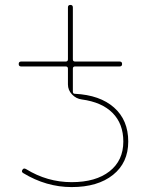

<svg xmlns="http://www.w3.org/2000/svg" viewBox="-20 -750 607 780"><path d="M66 -480Q56 -480 56 -490Q56 -500 66 -500H247Q256 -500 256 -509V-720Q256 -730 266 -730Q276 -730 276 -720V-509Q276 -500 285 -500H466Q476 -500 476 -490Q476 -480 466 -480H285Q276 -480 276 -471V-378Q276 -369 284 -369Q386 -364 443.5 -313Q501 -262 501 -175Q501 -89 439 -39.5Q377 10 271 10Q168 10 74 -47Q66 -52 71 -60Q76 -69 86 -63Q172 -10 271 -10Q369 -10 425 -54Q481 -98 481 -175Q481 -247 437.5 -291Q394 -335 312 -346Q289 -349 272.5 -366.5Q256 -384 256 -407V-471Q256 -480 247 -480Z"/></svg>

Font: Rounded Mplus 1c Thin
Style: Regular
Weight: 250
Version: Version 1.059.20150529